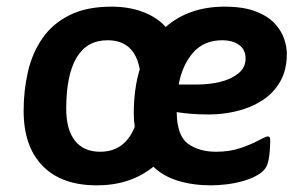

<svg xmlns="http://www.w3.org/2000/svg" viewBox="-20 -550 915 577"><path d="M271 7Q165 7 108 -51.5Q51 -110 51 -217Q51 -278 64 -334.5Q77 -391 107.5 -435Q138 -479 189 -504.5Q240 -530 315 -530Q368 -530 410 -514Q452 -498 478 -469Q548 -530 655 -530Q712 -530 749 -515.5Q786 -501 806 -479Q826 -457 834 -433Q842 -409 842 -389Q842 -339 821.5 -304Q801 -269 767 -247.5Q733 -226 691.5 -216Q650 -206 608 -206Q577 -206 553.5 -208Q530 -210 511 -213Q512 -142 545 -118Q578 -94 630 -94Q671 -94 704 -105.5Q737 -117 758 -128.5Q779 -140 785 -140Q788 -140 790 -138Q792 -136 792 -127Q792 -114 790.5 -94Q789 -74 785 -61Q780 -41 760.5 -28Q741 -15 714 -7Q687 1 660.5 4Q634 7 615 7Q560 7 515.5 -6.5Q471 -20 441 -49Q372 7 271 7ZM281 -94Q355 -94 385 -169Q382 -187 382 -208Q382 -283 400 -342Q384 -429 303 -429Q241 -429 210 -376.5Q179 -324 179 -223Q179 -161 205 -127.5Q231 -94 281 -94ZM648 -429Q593 -429 560.5 -392Q528 -355 517 -296H573Q609 -296 642 -304Q675 -312 696.5 -329.5Q718 -347 718 -374Q718 -401 698.5 -415Q679 -429 648 -429Z"/></svg>

Font: Asap SemiBold
Style: Italic
Weight: 600
Italic angle: -6°
Designer: Pablo Cosgaya
Foundry: Omnibus-Type
Version: Version 3.001; ttfautohint (v1.8.3)